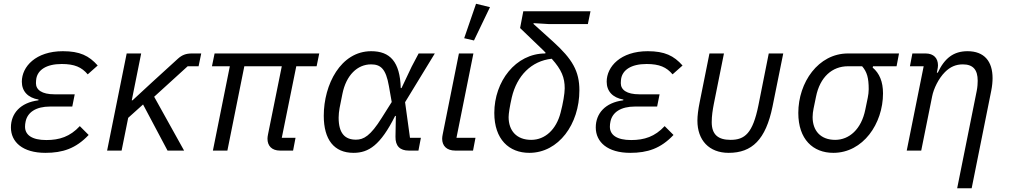

<svg xmlns="http://www.w3.org/2000/svg" viewBox="-20 -800 5362 1020"><path d="M404 -130C352 -74 296 -56 226 -56C150 -56 113 -83 113 -127C113 -137 114 -144 116 -154C126 -204 172 -234 246 -234H364L377 -299H269C202 -299 171 -323 171 -358C171 -368 172 -376 173 -383C181 -427 224 -460 308 -460C376 -460 414 -443 446 -405L499 -452C453 -504 404 -528 314 -528C170 -528 96 -446 96 -366C96 -316 127 -281 185 -271L184 -267C88 -255 38 -197 38 -123C38 -45 101 12 221 12C313 12 383 -11 451 -83Z M870 0H958L799 -286L977 -448H1035L1049 -516H1000C968 -516 947 -508 925 -488L789 -364L684 -267H680L730 -516H653L549 0H626L661 -174L740 -245Z M1537 0 1550 -68H1477L1554 -448H1662L1676 -516H1120L1106 -448H1201L1111 0H1188L1278 -448H1477L1404 -87C1402 -77 1401 -70 1401 -63C1401 -26 1423 0 1468 0Z M2216 -68H2158L2132 -257L2290 -516H2204L2167 -446L2113 -332H2109C2105 -472 2052 -528 1952 -528C1790 -528 1700 -351 1700 -185C1700 -58 1755 12 1858 12C1938 12 2001 -28 2079 -184H2083L2081 -74C2080 -24 2105 0 2152 0H2203ZM1871 -58C1813 -58 1779 -91 1779 -175C1779 -191 1781 -209 1784 -226L1799 -301C1819 -401 1879 -458 1951 -458C2002 -458 2030 -435 2046 -343L2061 -258L2008 -174C1948 -78 1912 -58 1871 -58Z M2583 -762 2509 -780 2446 -597 2498 -585ZM2506 -68H2405L2495 -516H2418L2332 -87C2330 -77 2329 -70 2329 -63C2329 -26 2352 0 2399 0H2493Z M3103 -672 3117 -740H2760L2743 -651L2868 -531C2871 -527 2875 -524 2878 -521L2877 -516C2719 -516 2606 -367 2606 -200C2606 -60 2684 12 2792 12C2948 12 3058 -141 3058 -320C3058 -422 3021 -486 2917 -580L2814 -673L2815 -677L2898 -672ZM2980 -331C2980 -303 2971 -250 2958 -201C2935 -112 2876 -57 2802 -57C2724 -57 2682 -106 2682 -178C2682 -196 2688 -235 2699 -283C2726 -397 2802 -476 2911 -488C2964 -429 2980 -387 2980 -331Z M3511 -130C3459 -74 3403 -56 3333 -56C3257 -56 3220 -83 3220 -127C3220 -137 3221 -144 3223 -154C3233 -204 3279 -234 3353 -234H3471L3484 -299H3376C3309 -299 3278 -323 3278 -358C3278 -368 3279 -376 3280 -383C3288 -427 3331 -460 3415 -460C3483 -460 3521 -443 3553 -405L3606 -452C3560 -504 3511 -528 3421 -528C3277 -528 3203 -446 3203 -366C3203 -316 3234 -281 3292 -271L3291 -267C3195 -255 3145 -197 3145 -123C3145 -45 3208 12 3328 12C3420 12 3490 -11 3558 -83Z M3826 -516H3749L3697 -257C3689 -217 3685 -185 3685 -159C3685 -55 3747 12 3851 12C3975 12 4048 -58 4084 -234L4141 -516H4064L4009 -240C3979 -92 3937 -57 3861 -57C3795 -57 3761 -85 3761 -151C3761 -185 3766 -215 3772 -247Z M4743 -448 4756 -516H4485C4327 -516 4221 -362 4221 -200C4221 -60 4299 12 4407 12C4565 12 4671 -143 4671 -304C4671 -366 4652 -411 4616 -441L4618 -448ZM4560 -448C4586 -418 4595 -386 4595 -326C4595 -311 4593 -296 4590 -281L4577 -218C4556 -113 4491 -57 4417 -57C4339 -57 4297 -106 4297 -178C4297 -193 4299 -208 4302 -223L4315 -286C4336 -391 4401 -448 4485 -448Z M4874 0 4932 -288C4940 -329 4966 -383 5000 -417C5028 -445 5058 -458 5095 -458C5150 -458 5174 -429 5174 -371C5174 -359 5173 -338 5169 -318L5065 200H5142L5246 -318C5251 -343 5253 -366 5253 -385C5253 -474 5209 -528 5120 -528C5046 -528 4998 -491 4962 -414H4957L4959 -424C4962 -438 4963 -446 4963 -453C4963 -490 4941 -516 4897 -516H4827L4814 -448H4887L4797 0Z"/></svg>

Font: Braiins Sans
Style: Italic
Weight: 400
Italic angle: -11.31°
Designer: Mike Abbink, Paul van der Laan, Pieter van Rosmalen, Jiri Chlebus, Lubos Buracinsky
Foundry: Bold Monday, Sudetype
Version: Version 1.000;hotconv 1.0.109;makeotfexe 2.5.65596